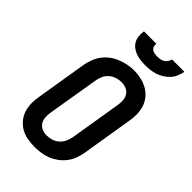

<svg xmlns="http://www.w3.org/2000/svg" viewBox="-281 -1054 1162 1162"><g transform="rotate(45 300.0 -473.5)"><path d="M255 8Q224 8 193.5 2.5Q163 -3 137.5 -17.5Q112 -32 93 -55Q74 -78 65 -106Q56 -134 55.5 -165.5Q55 -197 61 -228L114 -553Q119 -580 129 -606.5Q139 -633 156 -656Q173 -679 196.5 -696.5Q220 -714 246.5 -724.5Q273 -735 300 -740.5Q327 -746 355 -746Q386 -746 416 -739Q446 -732 471.5 -717.5Q497 -703 516 -680Q535 -657 544 -629Q553 -601 553.5 -569.5Q554 -538 548 -507L495 -182Q490 -155 480.5 -128.5Q471 -102 453.5 -79Q436 -56 412.5 -38.5Q389 -21 363 -10.5Q337 0 309.5 4Q282 8 255 8ZM257 -93Q279 -93 300 -99.5Q321 -106 338 -121Q355 -136 364.5 -156.5Q374 -177 378 -199L431 -523Q435 -545 434 -567.5Q433 -590 422.5 -607.5Q412 -625 392 -633.5Q372 -642 350 -642Q329 -642 308 -635Q287 -628 270 -613Q253 -598 244 -577.5Q235 -557 232 -536L178 -212Q174 -190 175 -168Q176 -146 186.5 -128Q197 -110 216 -101.5Q235 -93 257 -93ZM379 -815Q358 -815 337.5 -817.5Q317 -820 298 -827Q279 -834 263.5 -846Q248 -858 238.5 -875.5Q229 -893 227.5 -913.5Q226 -934 229 -955H335Q333 -943 336.5 -932Q340 -921 349 -914.5Q358 -908 370 -906Q382 -904 393 -904Q406 -904 418 -906Q430 -908 441 -914.5Q452 -921 459.5 -932Q467 -943 469 -955H575Q571 -934 562.5 -913Q554 -892 539 -875.5Q524 -859 504.5 -846.5Q485 -834 464 -827Q443 -820 421.5 -817.5Q400 -815 379 -815Z"/></g></svg>

Font: Iosevka Curly Slab ExObl
Style: Bold
Weight: 700
Width: 7
Italic angle: -9°
Monospace: yes
Designer: Belleve Invis
Foundry: Belleve Invis
Version: Version 11.0.0; ttfautohint (v1.8.3)